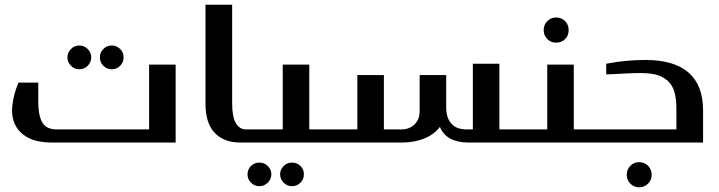

<svg xmlns="http://www.w3.org/2000/svg" viewBox="-20 -611 3080 823"><path d="M269 -365.2Q269 -385.7 284.2 -400.9Q299.3 -416 319.8 -416Q340.8 -416 356 -400.9Q371.1 -385.7 371.1 -365.2Q371.1 -344.2 356 -329.1Q340.8 -314 319.8 -314Q299.3 -314 284.2 -329.1Q269 -344.2 269 -365.2ZM408.2 -365.2Q408.2 -386.2 422.9 -400.9Q438 -416 459 -416Q480 -416 495.1 -400.9Q509.8 -386.2 509.8 -365.2Q509.8 -343.8 495.1 -329.1Q480 -314 459 -314Q438 -314 422.9 -329.1Q408.2 -343.8 408.2 -365.2ZM732.9 -334V0H205.1Q138.2 0 99.1 -21.5Q60.5 -42.5 43.9 -78.6Q27.8 -113.3 33.2 -160.6Q38.6 -208.5 59.1 -256.8H144V-171.9Q144 -118.7 160.6 -87.4Q177.2 -56.2 224.1 -56.2H619.1V-334Z M975.1 -590.8V-168Q975.1 -110.4 990.7 -83.5Q1006.3 -56.2 1034.7 -56.2H1049.8Q1064.9 -56.2 1064.9 -40V-16.1Q1064.9 0 1049.8 0H1009.8Q939.9 0 900.4 -41.5Q860.8 -83 860.8 -166V-590.8Z M1047.9 0Q1031.7 0 1031.7 -14.2V-42Q1031.7 -56.2 1047.9 -56.2H1191.9V-334H1305.7V-56.2H1368.7Q1384.8 -56.2 1384.8 -40V-16.1Q1384.8 0 1368.7 0ZM1127.9 100.6Q1143.1 115.7 1143.1 136.2Q1143.1 156.7 1127.9 171.9Q1112.8 187 1091.8 187Q1070.8 187 1055.7 171.9Q1041 157.2 1041 136.2Q1041 115.2 1055.7 100.6Q1070.3 85.9 1091.8 85.9Q1113.3 85.9 1127.9 100.6ZM1195.8 100.6Q1210.4 85.9 1231.9 85.9Q1253.4 85.9 1268.1 100.6Q1282.7 115.2 1282.7 136.2Q1282.7 157.2 1268.1 171.9Q1252.9 187 1231.9 187Q1210.9 187 1195.8 171.9Q1180.7 156.7 1180.7 136.2Q1180.7 115.7 1195.8 100.6Z M1987.8 0Q1942.4 0 1911.6 -16.1Q1879.9 -32.7 1865.7 -66.9Q1840.3 -33.7 1796.9 -16.6Q1754.4 0 1703.6 0H1366.7Q1351.6 0 1351.6 -16.1V-40Q1351.6 -56.2 1366.7 -56.2H1511.7V-289.1H1625.5V-56.2H1699.7Q1734.4 -56.2 1756.8 -77.6Q1778.8 -98.6 1778.8 -134.8V-289.1H1892.6V-150.9Q1892.6 -106 1914.6 -81.1Q1936.5 -56.2 1981.4 -56.2H2006.8V-337.9H2120.6V-56.2H2183.6Q2198.7 -56.2 2198.7 -40V-16.1Q2198.7 0 2183.6 0Z M2363.8 -536.1Q2386.7 -536.1 2402.3 -520.5Q2417.5 -505.4 2417.5 -481.9Q2417.5 -458.5 2402.3 -443.4Q2387.2 -428.2 2363.8 -428.2Q2341.3 -428.2 2326.2 -443.4Q2310.5 -459 2310.5 -481.9Q2310.5 -504.9 2326.2 -520.5Q2341.8 -536.1 2363.8 -536.1ZM2181.6 0Q2165.5 0 2165.5 -14.2V-42Q2165.5 -56.2 2181.6 -56.2H2325.7V-334H2439.5V-56.2H2502.4Q2518.6 -56.2 2518.6 -40V-16.1Q2518.6 0 2502.4 0Z M2578.6 -337.9Q2625 -346.7 2663.6 -350.1Q2709.5 -354 2745.6 -354Q2993.7 -354 2993.7 -137.2V0H2500.5Q2485.4 0 2485.4 -16.1V-40Q2485.4 -56.2 2500.5 -56.2H2879.4V-140.1Q2879.4 -177.2 2874 -204.1Q2868.2 -233.9 2852.1 -253.9Q2835.4 -274.9 2805.7 -286.6Q2776.9 -297.9 2726.6 -297.9Q2693.8 -297.9 2659.2 -295.9Q2645 -294.9 2617.9 -293.7Q2590.8 -292.5 2578.6 -292ZM2666.5 138.2Q2666.5 115.2 2682.1 99.6Q2697.8 84 2719.2 84Q2742.2 84 2757.8 99.6Q2773.4 115.2 2773.4 138.2Q2773.4 160.6 2757.8 176.3Q2742.2 191.9 2719.2 191.9Q2697.8 191.9 2682.1 176.3Q2666.5 160.6 2666.5 138.2Z"/></svg>

Font: SimahzazaarabicW05-Medium
Style: Regular
Weight: 500
Designer: Ahmed zaza
Foundry: Ahmed zaza
Version: Version 1.001